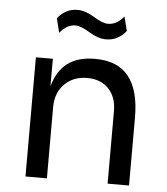

<svg xmlns="http://www.w3.org/2000/svg" viewBox="-54 -809 747 857"><g transform="rotate(5 320.0 -380.5)"><path d="M396 -641Q361 -641 320.5 -666Q280 -691 256 -691Q217 -691 186 -652L170 -716Q206 -761 259 -761Q294 -761 334.5 -736Q375 -711 399 -711Q439 -711 470 -750L486 -686Q450 -641 396 -641ZM188 0H92V-534H168V-410Q205 -550 354 -550H358Q556 -550 556 -305V0H460V-325Q460 -388 424.5 -425Q389 -462 329 -462Q266 -462 227 -422.5Q188 -383 188 -319Z"/></g></svg>

Font: Sora
Style: Regular
Weight: 400
Designer: Jonathan Barnbrook, Julián Moncada
Foundry: Barnbrook Fonts
Version: Version 2.000